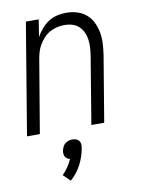

<svg xmlns="http://www.w3.org/2000/svg" viewBox="-87 -599 674 899"><g transform="rotate(-10 250.0 -149.0)"><path d="M10 0 98 -530H159L146 -448Q157 -468 172 -485.5Q187 -503 206 -515.5Q225 -528 247 -533Q269 -538 290 -538Q317 -538 342 -530.5Q367 -523 386 -506.5Q405 -490 416 -467Q427 -444 431.5 -418.5Q436 -393 434.5 -366Q433 -339 429 -312L377 0H316L369 -321Q372 -340 373 -359.5Q374 -379 371.5 -397Q369 -415 361.5 -431.5Q354 -448 341 -460Q328 -472 310 -477.5Q292 -483 273 -483Q255 -483 237.5 -479Q220 -475 203.5 -466Q187 -457 174 -443Q161 -429 151.5 -413Q142 -397 137 -380Q132 -363 129 -345L71 0ZM176 240 143 208Q158 193 170 175.5Q182 158 190 139Q183 138 177 134Q171 130 167.5 124Q164 118 163.5 110.5Q163 103 164 96Q166 87 170 78Q174 69 181.5 63Q189 57 198 54Q207 51 216 51Q225 51 233.5 54Q242 57 247 63Q252 69 253.5 78Q255 87 253 96Q247 136 227.5 174Q208 212 176 240Z"/></g></svg>

Font: Iosevka Curly Light Oblique
Style: Regular
Weight: 300
Italic angle: -9°
Monospace: yes
Designer: Belleve Invis
Foundry: Belleve Invis
Version: Version 11.1.0; ttfautohint (v1.8.3)